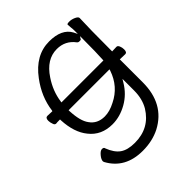

<svg xmlns="http://www.w3.org/2000/svg" viewBox="-185 -591 870 870"><g transform="rotate(-45 250.0 -155.5)"><path d="M102 -63Q64 -109 60 -191V-196H55Q40 -196 35 -195Q26 -195 23 -205Q18 -218 18 -229Q18 -248 31 -248Q37 -248 58 -247H62L63 -251Q73 -328 124 -396Q187 -481 275 -481Q355 -481 382 -431L391 -413V-433Q391 -445 389.5 -455.5Q388 -466 388 -475Q388 -480 403 -480Q418 -480 433 -473Q448 -466 448 -458Q445 -399 445 -252V-247Q466 -248 473.5 -248Q481 -248 485.5 -237.5Q490 -227 490 -215Q490 -196 478 -196Q462 -196 444 -197V-50Q444 88 336 145Q287 170 225 170Q113 170 65 82Q63 78 63 76Q63 64 76 48.5Q89 33 99.5 33Q110 33 112 40V41Q128 83 153.5 101Q179 119 225 119Q319 119 367 41Q390 2 390 -51V-126L381 -111Q353 -64 307 -38Q261 -12 213 -12Q142 -12 102 -63ZM163 -362Q128 -310 120 -252L119 -246H388Q391 -293 391 -382V-399L382 -385Q379 -384 372 -384Q365 -384 361 -389Q329 -432 275 -432Q209 -432 163 -362ZM117 -198V-193Q120 -126 142 -97Q166 -62 213 -62Q245 -62 281 -81Q351 -115 377 -191L379 -198Z"/></g></svg>

Font: Moon Stars Kai T HW Light
Style: Regular
Weight: 300
Designer: GuiWonder
Version: Version 1.101